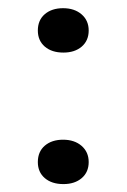

<svg xmlns="http://www.w3.org/2000/svg" viewBox="-20 -447 316 478"><path d="M137.9 11.3Q108.9 11.3 91.5 -3.6Q74.2 -18.5 74.2 -43.5Q74.2 -69.4 91.5 -84.3Q108.9 -99.2 137.1 -99.2Q165.3 -99.2 183.1 -83.9Q200.8 -68.5 200.8 -43.5Q200.8 -18.5 183.5 -3.6Q166.1 11.3 137.9 11.3ZM137.9 -316.1Q108.9 -316.1 91.5 -331Q74.2 -346 74.2 -371Q74.2 -396.8 91.5 -411.7Q108.9 -426.6 137.1 -426.6Q165.3 -426.6 183.1 -411.3Q200.8 -396 200.8 -371Q200.8 -346 183.5 -331Q166.1 -316.1 137.9 -316.1Z"/></svg>

Font: Playfair 144pt SemiExpanded Medium
Style: Regular
Weight: 500
Width: 6
Designer: Claus Eggers Sørensen
Foundry: Claus Eggers Sørensen
Version: Version 2.203